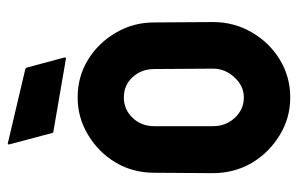

<svg xmlns="http://www.w3.org/2000/svg" viewBox="-157 -605 771 497"><g transform="rotate(-90 228.5 -356.5)"><path d="M328.1 -575.7Q329.1 -571.3 325.2 -571.3L138.2 -603.5Q133.8 -603 132.8 -606.9L103.5 -716.8Q102.1 -722.7 106.4 -721.7L296.9 -676.8Q301.3 -675.3 302.2 -671.9ZM224.6 9.3Q171.4 9.3 127 -18.1Q82.5 -44.9 55.2 -90.3Q28.8 -136.2 28.8 -190.4L29.8 -342.8Q29.8 -397.9 56.2 -442.4Q82.5 -486.8 127.4 -513.7Q171.9 -541 224.6 -541Q278.8 -541 322.3 -514.2Q366.2 -487.3 392.1 -442.4Q418.9 -397.5 418.9 -342.8L419.9 -190.4Q419.9 -136.2 393.6 -90.8Q367.2 -44.9 322.8 -17.8Q278.3 9.3 224.6 9.3ZM224.6 -110.8Q254.9 -110.8 276.9 -135.3Q299.3 -159.7 299.3 -190.4L298.3 -342.8Q298.3 -375.5 277.6 -398.4Q256.8 -421.4 224.6 -421.4Q193.8 -421.4 172.1 -398.9Q150.4 -376.5 150.4 -342.8V-190.4Q150.4 -157.7 171.9 -134.3Q193.8 -110.8 224.6 -110.8Z"/></g></svg>

Font: WRV
Style: Display
Weight: 400
Designer: Will Viles x Danh Hong
Version: Version 8.001; ttfautohint (v1.8.3)